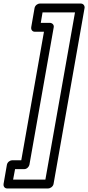

<svg xmlns="http://www.w3.org/2000/svg" viewBox="-28 -872 498 1083"><path d="M212 -802H395L228 141H46L57 82H109C124 82 136 68 138 57L275 -718C278 -733 265 -743 254 -743H202ZM196 -852C185 -852 170 -842 167 -827L148 -718C146 -707 153 -693 168 -693H220L92 32H40C29 32 14 42 11 57L-8 166C-10 177 -3 191 12 191H244C255 191 271 181 274 166L449 -827C451 -838 443 -852 428 -852Z"/></svg>

Font: Asimov
Style: WidOuIt
Weight: 500
Designer: Google
Version: Version 2.000980; 2014